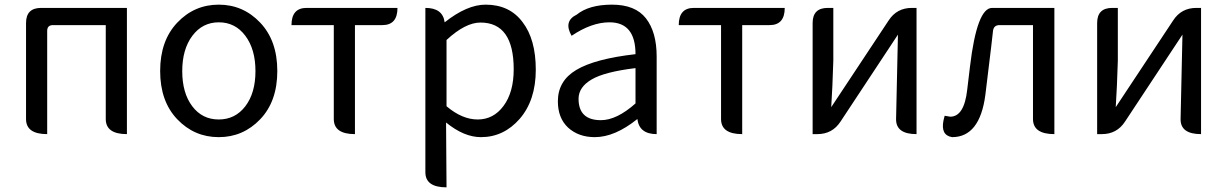

<svg xmlns="http://www.w3.org/2000/svg" viewBox="-20 -577 5279 826"><path d="M183 0Q92 0 92 -65V-478Q92 -543 157 -543H526V0Q435 0 435 -65V-469H208Q183 -469 183 -444V0Z M1099.5 -64Q1026 13 921 13Q816 13 742.5 -64Q669 -141 669 -271.5Q669 -402 742.5 -479.5Q816 -557 921 -557Q1026 -557 1099.5 -479.5Q1173 -402 1173 -271.5Q1173 -141 1099.5 -64ZM807 -120Q850 -63 921 -63Q992 -63 1035.5 -120Q1079 -177 1079 -271Q1079 -365 1035.5 -423Q992 -481 921.5 -481Q851 -481 807.5 -423Q764 -365 764 -271Q764 -177 807 -120Z M1507 0Q1416 0 1416 -65V-469H1234Q1234 -543 1299 -543H1690Q1690 -469 1625 -469H1507V0Z M1901 229Q1810 229 1810 164V-543Q1885 -543 1893 -481Q1989 -557 2069 -557Q2172 -557 2228 -482Q2285 -408 2285 -277Q2285 -146 2216 -66Q2147 13 2049 13Q1976 13 1899 -50L1901 229ZM1901 -120Q1968 -63 2035 -63Q2103 -63 2146 -121Q2190 -180 2190 -279Q2190 -480 2047 -480Q1982 -480 1901 -405Z M2539 13Q2469 13 2424 -28Q2380 -69 2380 -141Q2380 -229 2459 -276Q2539 -324 2714 -344Q2714 -481 2602 -481Q2525 -481 2439 -423Q2403 -486 2461 -514Q2514 -557 2613 -557Q2713 -557 2759 -498Q2805 -439 2805 -334V0Q2730 0 2722 -65Q2625 13 2539 13ZM2565 -60Q2633 -60 2714 -132V-284Q2581 -268 2525 -235Q2469 -202 2469 -152Q2469 -60 2565 -60Z M3173 0Q3082 0 3082 -65V-469H2900Q2900 -543 2965 -543H3356Q3356 -469 3291 -469H3173V0Z M3476 0V-478Q3476 -543 3541 -543H3565V-316L3561 -208L3556 -116L3803 -489Q3838 -543 3903 -543H3923V0Q3834 0 3835 -65L3843 -428L3596 -54Q3561 0 3496 0Z M4076 13Q4026 5 4039 -59L4044 -79L4068 -75Q4128 -75 4141 -191Q4144 -216 4153 -291Q4183 -543 4248 -543H4516V0Q4424 0 4424 -65V-469H4280Q4255 -469 4252 -444L4244 -374Q4226 -222 4219 -168Q4195 13 4076 13Z M4700 0V-478Q4700 -543 4765 -543H4789V-316L4785 -208L4780 -116L5027 -489Q5062 -543 5127 -543H5147V0Q5058 0 5059 -65L5067 -428L4820 -54Q4785 0 4720 0Z"/></svg>

Font: Swei Toothpaste CJK TC
Style: Regular
Weight: 400
Version: Version 1.0